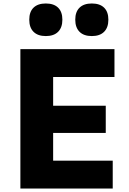

<svg xmlns="http://www.w3.org/2000/svg" viewBox="-20 -1082 740 1102"><path d="M97 0V-800H637V-640H285V-475H587V-319H285V-160H627V0ZM243 -875Q197 -875 172.5 -899.5Q148 -924 148 -969Q148 -1014 172.5 -1038Q197 -1062 243 -1062Q289 -1062 313.5 -1038Q338 -1014 338 -969Q338 -924 313.5 -899.5Q289 -875 243 -875ZM507 -875Q461 -875 436.5 -899.5Q412 -924 412 -969Q412 -1014 436.5 -1038Q461 -1062 507 -1062Q553 -1062 577.5 -1038Q602 -1014 602 -969Q602 -924 577.5 -899.5Q553 -875 507 -875Z"/></svg>

Font: Martian Mono ExtraBold
Style: Regular
Weight: 800
Monospace: yes
Designer: Roman Shamin
Foundry: Evil Martians
Version: Version 1.000; ttfautohint (v1.8.4.7-5d5b)